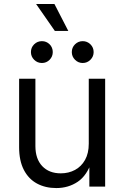

<svg xmlns="http://www.w3.org/2000/svg" viewBox="-20 -934 622 961"><path d="M261.7 7.3Q207 7.3 165 -15.4Q123 -38.1 99.4 -83.7Q75.7 -129.4 75.7 -196.8V-540H157.2V-203.1Q157.2 -138.7 191.4 -102.5Q225.6 -66.4 284.2 -66.4Q323.7 -66.4 355.5 -83.5Q387.2 -100.6 405.8 -133.8Q424.3 -167 424.3 -214.8V-540H506.3V0H427.2V-129.9H440.4Q416 -55.7 369.1 -24.2Q322.3 7.3 261.7 7.3ZM394 -618.7Q371.6 -618.7 355.5 -634.8Q339.4 -650.9 339.4 -673.3Q339.4 -696.3 355.5 -712.2Q371.6 -728 394 -728Q416.5 -728 432.6 -712.2Q448.7 -696.3 448.7 -673.3Q448.7 -650.9 432.6 -634.8Q416.5 -618.7 394 -618.7ZM189.9 -618.7Q167 -618.7 150.9 -634.8Q134.8 -650.9 134.8 -673.3Q134.8 -696.3 150.9 -712.2Q167 -728 189.9 -728Q212.4 -728 228.3 -712.2Q244.1 -696.3 244.1 -673.3Q244.1 -650.9 228.3 -634.8Q212.4 -618.7 189.9 -618.7ZM254.4 -779.3 160.6 -914.1H252.4L321.8 -779.3Z"/></svg>

Font: V-Inter
Style: Regular-375
Weight: 375
Designer: Rasmus Andersson
Foundry: rsms
Version: Version 4.000;git-4146feb